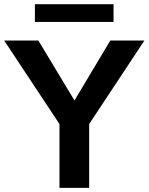

<svg xmlns="http://www.w3.org/2000/svg" viewBox="-23 -904 715 924"><path d="M523.4 -883.8V-798.3H145V-883.8ZM507.8 -709H671.9L406.2 -307.1V0H263.2V-307.1L-2.9 -709H161.6L335.4 -420.4Z"/></svg>

Font: Estedad-FD Bold
Style: Regular
Weight: 700
Designer: Amin Abedi
Version: Version 7.3